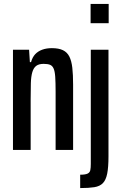

<svg xmlns="http://www.w3.org/2000/svg" viewBox="-20 -763 623 977"><path d="M46 0V-510H128L132 -447H138Q145 -472 159 -487Q173 -502 194.5 -510Q216 -518 244 -518Q279 -518 300.5 -507.5Q322 -497 333 -475Q344 -453 348 -418Q352 -383 352 -332V0H263V-295Q263 -344 261 -372.5Q259 -401 252.5 -415Q246 -429 234 -433.5Q222 -438 202 -438Q178 -438 164.5 -428Q151 -418 144.5 -396Q138 -374 137 -340Q136 -306 136 -258V0ZM441 -645V-743H533V-645ZM388 194V126Q414 126 425.5 120.5Q437 115 439.5 103Q442 91 442 71V-510H532V33Q532 88 525.5 120.5Q519 153 503.5 169Q488 185 460 189.5Q432 194 388 194Z"/></svg>

Font: Saira ExtraCondensed SemiBold
Style: Regular
Weight: 600
Width: 2
Designer: Hector Gatti with collaboration of the Omnibus-Type team
Foundry: Omnibus-Type
Version: Version 1.101